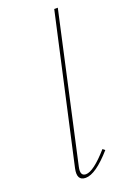

<svg xmlns="http://www.w3.org/2000/svg" viewBox="-140 -758 533 809"><g transform="rotate(-20 126.5 -354.0)"><path d="M98 3Q57 3 69 -51L216 -711H232L86 -51Q77 -11 104 -11Q138 -11 205 -87L215 -79Q143 3 98 3Z"/></g></svg>

Font: EauTestInfant Thin
Style: Italic
Weight: 250
Italic angle: -12°
Designer: Christian Thalmann (Catharsis Fonts)
Version: Version 0.001;PS 000.001;hotconv 1.0.88;makeotf.lib2.5.64775